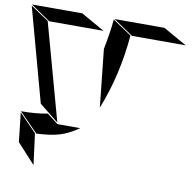

<svg xmlns="http://www.w3.org/2000/svg" viewBox="-146 -894 995 992"><g transform="rotate(10 351.5 -398.0)"><path d="M-58 -806 45 -736H330L206 -806ZM479 -736H761L637 -806H376ZM471 -736 372 -803Q366 -736 348 -644L380 -342Q453 -525 471 -736ZM76 -309 177 -228 37 -736 -58 -800ZM299 -220H179L121 -265Q60 -253 -18 -253L80 -153Q153 -156 200 -170Q247 -184 299 -220ZM94 10 73 -153 -18 -247 -1 -94Z"/></g></svg>

Font: FFF_HK Layer Middle
Style: Regular
Weight: 400
Italic angle: -5°
Designer: bBox Type GmbH
Foundry: bBox Type GmbH
Version: Version 0.002